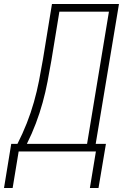

<svg xmlns="http://www.w3.org/2000/svg" viewBox="-42 -755 662 957"><path d="M-22 182 14 -38H45Q71 -89 91.5 -141Q112 -193 127 -246Q142 -299 152.5 -352.5Q163 -406 172 -459L217 -735H551L435 -38H486L449 182H406L436 0H51L21 182ZM92 -38H392L501 -697H254L214 -453Q205 -401 195 -348.5Q185 -296 170.5 -243.5Q156 -191 136.5 -139.5Q117 -88 92 -38Z"/></svg>

Font: Iosevka SS04 XLt Ex Obl
Style: Regular
Weight: 200
Width: 7
Italic angle: -9°
Monospace: yes
Designer: Belleve Invis
Foundry: Belleve Invis
Version: Version 19.0.0; ttfautohint (v1.8.4)